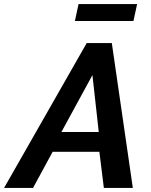

<svg xmlns="http://www.w3.org/2000/svg" viewBox="-73 -921 738 941"><path d="M352 -710H475L578 0H436L414 -177H185L89 0H-53ZM411 -274 380 -553 228 -274ZM294 -818 312 -901H599L581 -818Z"/></svg>

Font: Raleway
Style: Bold Italic
Weight: 700
Italic angle: -12°
Designer: Matt McInerney, Pablo Impallari, Rodrigo Fuenzalida
Foundry: Matt McInerney, Pablo Impallari, Rodrigo Fuenzalida
Version: Version 4.101;RELEASE